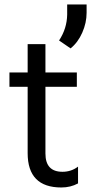

<svg xmlns="http://www.w3.org/2000/svg" viewBox="-20 -829 405 854"><path d="M182.1 -442.9H321.8V-506.8H182.1V-632.8H103V-506.8H22V-442.9H103V-147.9Q103 4.9 252.9 4.9Q293.9 4.9 327.1 -13.2V-87.9Q296.9 -64.9 257.8 -64.9Q182.1 -64.9 182.1 -146ZM293.9 -613.8Q326.7 -640.1 345.9 -683.8Q365.2 -727.5 365.2 -772V-809.1H278.8V-764.2Q277.8 -702.1 242.7 -648.9Z"/></svg>

Font: FAU Chimera
Style: Regular
Weight: 400
Version: Version 1.002;hotconv 1.0.117;makeotfexe 2.5.65602